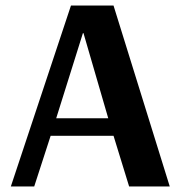

<svg xmlns="http://www.w3.org/2000/svg" viewBox="-20 -670 648 690"><path d="M19 0 235 -650H388L590 0H444L388 -182H162L103 0ZM182 -245H369L280 -551H278Z"/></svg>

Font: Arsenal
Style: Bold
Weight: 700
Designer: Andrij Shevchenko
Foundry: Stairsfor
Version: Version 2.001;PS 002.001;hotconv 1.0.88;makeotf.lib2.5.64775